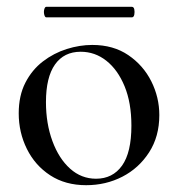

<svg xmlns="http://www.w3.org/2000/svg" viewBox="-20 -531 522 564"><path d="M233 13Q172 13 127.5 -16Q83 -45 59 -93.5Q35 -142 35 -198Q35 -250 54.5 -288Q74 -326 106 -350.5Q138 -375 176 -387Q214 -399 251 -399Q313 -399 357 -369Q401 -339 424.5 -292Q448 -245 448 -193Q448 -130 418 -83.5Q388 -37 339.5 -12Q291 13 233 13ZM262 -6Q311 -6 338.5 -44.5Q366 -83 366 -162Q366 -229 346 -277.5Q326 -326 292.5 -352.5Q259 -379 217 -379Q168 -379 141.5 -341.5Q115 -304 115 -231Q115 -168 134 -116.5Q153 -65 186 -35.5Q219 -6 262 -6ZM116 -480Q112 -480 110 -488Q108 -496 110 -503.5Q112 -511 116 -511H367Q373 -511 374.5 -503.5Q376 -496 374.5 -488Q373 -480 367 -480Z"/></svg>

Font: Cormorant Garamond Light Medium
Style: Regular
Weight: 500
Version: Version 4.001